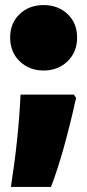

<svg xmlns="http://www.w3.org/2000/svg" viewBox="-20 -577 344 757"><path d="M20 -429Q20 -486 57.5 -521.5Q95 -557 152 -557Q209 -557 246.5 -521.5Q284 -486 284 -429Q284 -372 246.5 -335.5Q209 -299 152 -299Q95 -299 57.5 -335.5Q20 -372 20 -429ZM271 -204 280 -191Q230 34 181 160H23Q53 -32 61 -204Z"/></svg>

Font: CMG Sans Black
Style: Regular
Weight: 900
Designer: Julieta Ulanovsky
Foundry: Julieta Ulanovsky
Version: Version 7.200